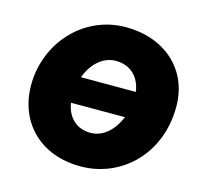

<svg xmlns="http://www.w3.org/2000/svg" viewBox="-106 -833 1010 966"><g transform="rotate(15 399.0 -350.0)"><path d="M393 18C606 18 782 -150 782 -396C782 -596 630 -718 436 -718C211 -718 48 -530 48 -313C48 -126 178 18 393 18ZM398 -158C327 -158 277 -203 265 -279H546C519 -213 468 -158 398 -158ZM280 -416C306 -486 359 -541 430 -541C506 -541 556 -491 566 -416Z"/></g></svg>

Font: Fixel Display Black
Style: Italic
Weight: 900
Italic angle: -10°
Designer: AlfaBravo + MacPaw
Foundry: Kyrylo Tkachov, Marchela Mozhyna, Serhii Makarenko, Maria Weinstein, Zakhar Kryvoshyya
Version: Version 1.210;Glyphs 3.2 (3217)